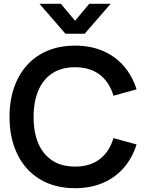

<svg xmlns="http://www.w3.org/2000/svg" viewBox="-20 -975 778 1010"><path d="M30 -360Q30 -471.5 71.3 -556.4Q112.6 -641.3 190.5 -688.2Q268.4 -735 374.7 -735Q456.3 -735 521.3 -707.2Q586.3 -679.3 631.2 -627.6Q676.1 -575.9 698.3 -504.8L576.8 -471.5Q555.7 -543.2 504.5 -582.3Q453.3 -621.3 374.7 -621.3Q303.4 -621.3 254.7 -589.1Q206 -556.9 181.4 -498.4Q156.8 -439.9 156.7 -360Q156.5 -280.2 181.1 -221.7Q205.8 -163.1 254.5 -130.9Q303.3 -98.7 374.7 -98.7Q453.3 -98.7 504.5 -137.7Q555.7 -176.8 576.8 -248.5L698.3 -215.2Q676.1 -144.1 631.2 -92.4Q586.3 -40.7 521.3 -12.8Q456.3 15 374.7 15Q268.4 15 190.5 -31.8Q112.6 -78.7 71.3 -163.6Q30 -248.5 30 -360ZM300.2 -955 374.8 -865.8 449.5 -955H562L425.3 -797.5H324.3L187.7 -955Z"/></svg>

Font: Tap Sans
Style: Regular
Weight: 400
Designer: Tap Payments
Foundry: Tap Payments
Version: Version 1.001;Glyphs 3.1.2 (3151)